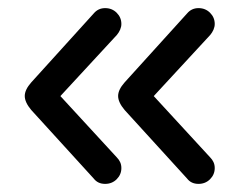

<svg xmlns="http://www.w3.org/2000/svg" viewBox="-20 -519 584 473"><path d="M469 -66Q451 -66 441 -79L287 -248Q271 -267 271 -282.5Q271 -298 287 -316L441 -486Q452 -499 469 -499Q486 -499 497.5 -487.5Q509 -476 509 -460Q509 -453 506 -446Q503 -439 498 -433L340 -262L348 -294L498 -131Q503 -126 506 -119.5Q509 -113 509 -105Q509 -89 497.5 -77.5Q486 -66 469 -66ZM239 -66Q221 -66 211 -79L57 -248Q41 -267 41 -282.5Q41 -298 57 -316L211 -486Q222 -499 239 -499Q256 -499 267.5 -487.5Q279 -476 279 -460Q279 -453 276 -446Q273 -439 268 -433L110 -262L118 -294L268 -131Q273 -126 276 -119.5Q279 -113 279 -105Q279 -89 267.5 -77.5Q256 -66 239 -66Z"/></svg>

Font: National Park
Style: Regular
Weight: 400
Designer: Andrea Herstowski, Ben Hoepner
Version: Version 1.009